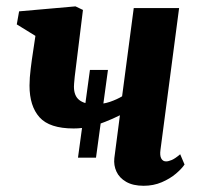

<svg xmlns="http://www.w3.org/2000/svg" viewBox="-20 -588 647 618"><path d="M231 -80.5 269.5 -363H327.5L289 -80.5ZM247 -556 220.5 -341Q220 -335.5 219.5 -330Q219 -324.5 218.5 -319.2Q218 -314 218 -309Q218 -279.5 235.2 -266Q252.5 -252.5 284.5 -252.5Q311.5 -252.5 334 -260.2Q356.5 -268 373 -278L410.5 -562H556.5L496.5 -105.5Q494 -87.5 499 -78Q504 -68.5 514.5 -68.5Q522 -68.5 532.8 -73Q543.5 -77.5 560 -91.5L574 -58.5Q565.5 -45.5 546.5 -29.2Q527.5 -13 500.8 -1.5Q474 10 442.5 10Q408 10 386 -2.8Q364 -15.5 354.8 -35.8Q345.5 -56 348 -79L366 -217Q343 -205.5 318.2 -195.8Q293.5 -186 268.2 -180.2Q243 -174.5 217 -174.5Q139.5 -174.5 107.2 -210.5Q75 -246.5 75 -312.5Q75 -325 76 -338.8Q77 -352.5 78.8 -366.8Q80.5 -381 82.5 -395.5L94 -472.5L34 -509.5L41.5 -551.5L223 -567.5Z"/></svg>

Font: Merriweather ExtraBold
Style: Italic
Weight: 800
Italic angle: -7.8°
Version: Version 2.101